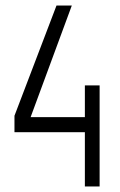

<svg xmlns="http://www.w3.org/2000/svg" viewBox="-20 -670 433 690"><path d="M285 0V-195H32V-254L183 -650H238L90 -249H285V-363H338V0Z"/></svg>

Font: Marvel
Style: Regular
Weight: 400
Designer: Carolina Trebol
Foundry: Carolina Trebol
Version: Version 1.001